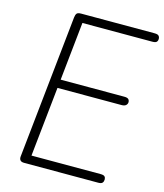

<svg xmlns="http://www.w3.org/2000/svg" viewBox="-142 -1109 1034 1213"><g transform="rotate(15 375.5 -502.0)"><path d="M132 0Q114 0 106.5 -8.8Q99 -17.5 100.5 -33L199 -969Q201 -986.5 207.5 -995.2Q214 -1004 237 -1004H716.5Q737 -1004 744 -996.2Q751 -988.5 751 -976.5Q751 -964 744 -956.5Q737 -949 716.5 -949H259L219 -567.5H635Q655.5 -567.5 662.8 -560Q670 -552.5 670 -541Q670 -529.5 661 -520.8Q652 -512 632 -512H213L165 -56.5H617Q637.5 -56.5 644.2 -49.2Q651 -42 651 -30Q651 -17 644 -8.5Q637 0 617 0Z"/></g></svg>

Font: Edu SA Hand Cursive
Style: Regular
Weight: 400
Designer: Tina and Corey Anderson, Eben Sorkin, Mirko Velimirovic
Foundry: Google for Education
Version: Version 2.000